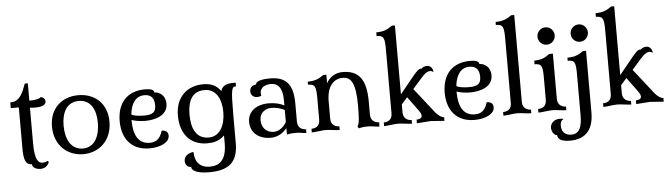

<svg xmlns="http://www.w3.org/2000/svg" viewBox="-58 -1061 5446 1563"><g transform="rotate(-5 2665.5 -279.5)"><path d="M187 -401C201 -399 217 -398 230 -398C273 -398 318 -408 318 -441C318 -453 311 -474 281 -479C267 -464 235 -459 187 -458V-600H162C137 -531 110 -458 37 -458H31V-411H97V-79C97 11 109 59 163 59C163 86 193 103 231 103C262 103 288 87 302 52L292 43C281 49 270 54 251 54C218 54 187 30 187 -109Z M587 14C719 14 822 -80 822 -231C822 -383 719 -468 587 -468C455 -468 352 -383 352 -231C352 -82 455 14 587 14ZM588 -32C489 -32 447 -124 447 -231C447 -338 489 -421 587 -421C686 -421 727 -336 727 -231C727 -125 686 -32 588 -32Z M1135 -31C1037 -31 1002 -112 1002 -225V-229C1028 -220 1068 -212 1112 -212C1190 -212 1297 -238 1297 -337C1297 -406 1246 -436 1207 -436C1207 -463 1166 -468 1132 -468C988 -468 905 -377 905 -228C905 -83 982 14 1129 14C1214 14 1292 -19 1292 -76C1292 -107 1270 -121 1239 -121C1216 -45 1176 -31 1135 -31ZM1124 -421C1169 -421 1204 -399 1204 -332C1204 -276 1179 -256 1107 -256C1071 -256 1026 -260 1004 -274C1014 -365 1053 -421 1124 -421Z M1601 14C1646 14 1696 6 1741 -38V27C1741 159 1686 205 1606 205C1515 205 1482 146 1482 75C1452 75 1404 95 1404 141C1404 165 1417 194 1452 194C1452 226 1499 250 1597 250C1758 250 1831 185 1831 33V-195C1831 -414 1838 -428 1873 -428V-458C1825 -458 1766 -458 1751 -400C1711 -454 1666 -468 1606 -468C1493 -468 1381 -398 1381 -231C1381 -87 1457 14 1601 14ZM1616 -32C1508 -32 1476 -127 1476 -231C1476 -338 1510 -420 1615 -420C1710 -420 1752 -333 1752 -229C1752 -121 1708 -32 1616 -32Z M2342 -246C2342 -419 2272 -468 2151 -468C2096 -468 2037 -458 2037 -428C2004 -428 1985 -404 1985 -377C1985 -351 2002 -326 2039 -326C2050 -326 2061 -328 2072 -334C2070 -343 2069 -350 2069 -357C2069 -407 2122 -422 2157 -422C2238 -422 2252 -345 2252 -276V-239C2221 -254 2182 -267 2125 -267C2025 -267 1954 -215 1954 -130C1954 -42 2020 14 2119 14C2180 14 2222 -18 2252 -53V0C2283 -8 2301 -8 2332 -8C2363 -8 2380 0 2411 0V-30C2379 -30 2342 -47 2342 -99ZM2147 -32C2087 -32 2048 -75 2048 -136C2048 -194 2092 -228 2145 -228C2182 -228 2221 -217 2252 -202V-102C2228 -64 2193 -32 2147 -32Z M2849 -187C2849 -123 2849 -35 2830 -17L2839 0C2870 -8 2891 -9 2908 -9C2960 -9 2973 0 3008 0V-35C2976 -35 2939 -52 2939 -104V-209C2939 -394 2878 -468 2746 -468C2685 -468 2639 -434 2614 -388V-458H2589C2553 -433 2524 -415 2458 -415V-390C2519 -390 2524 -366 2524 -266V-99C2524 -47 2491 -30 2455 -30V0C2486 0 2538 -10 2569 -10C2600 -10 2652 0 2683 0V-30C2651 -30 2614 -47 2614 -99V-241C2614 -370 2676 -421 2744 -421C2814 -421 2849 -366 2849 -187Z M3205 -164 3253 -218 3338 -102C3342 -96 3358 -75 3358 -59C3358 -34 3329 -30 3314 -30V0C3336 0 3405 -8 3427 -8C3448 -8 3518 0 3539 0V-30C3517 -30 3483 -53 3449 -102L3309 -280L3348 -324C3388 -368 3420 -414 3456 -414C3467 -414 3477 -410 3482 -405L3485 -408C3481 -439 3462 -458 3436 -458C3418 -458 3397 -449 3391 -440C3365 -440 3356 -432 3297 -359L3205 -246V-809H3180C3144 -784 3115 -766 3049 -766V-736C3110 -736 3115 -712 3115 -612V-99C3115 -47 3082 -30 3046 -30V0C3077 0 3129 -10 3160 -10C3191 -10 3243 0 3274 0V-30C3242 -30 3205 -47 3205 -99Z M3791 -31C3693 -31 3658 -112 3658 -225V-229C3684 -220 3724 -212 3768 -212C3846 -212 3953 -238 3953 -337C3953 -406 3902 -436 3863 -436C3863 -463 3822 -468 3788 -468C3644 -468 3561 -377 3561 -228C3561 -83 3638 14 3785 14C3870 14 3948 -19 3948 -76C3948 -107 3926 -121 3895 -121C3872 -45 3832 -31 3791 -31ZM3780 -421C3825 -421 3860 -399 3860 -332C3860 -276 3835 -256 3763 -256C3727 -256 3682 -260 3660 -274C3670 -365 3709 -421 3780 -421Z M4180 -809H4155C4119 -784 4090 -766 4024 -766V-741C4085 -741 4090 -717 4090 -617V-99C4090 -47 4057 -30 4021 -30V0C4052 0 4104 -10 4135 -10C4166 -10 4218 0 4249 0V-30C4217 -30 4180 -47 4180 -99Z M4353 -616C4353 -576 4385 -545 4424 -545C4462 -545 4494 -576 4494 -616C4494 -656 4462 -687 4424 -687C4385 -687 4353 -656 4353 -616ZM4466 -468H4436C4400 -443 4376 -425 4310 -425V-395C4371 -395 4376 -371 4376 -271V-99C4376 -47 4343 -30 4307 -30V0C4338 0 4390 -10 4421 -10C4452 -10 4504 0 4535 0V-30C4503 -30 4466 -47 4466 -99Z M4737 -468H4712C4676 -443 4647 -425 4581 -425V-400C4642 -400 4647 -376 4647 -276V50C4647 149 4624 202 4558 202C4501 202 4479 163 4479 122C4479 97 4487 78 4504 72V68C4493 66 4483 65 4475 65C4429 65 4398 96 4398 132C4398 157 4413 192 4443 197C4443 229 4475 250 4544 250C4676 250 4737 172 4737 35ZM4624 -616C4624 -576 4656 -545 4695 -545C4733 -545 4765 -576 4765 -616C4765 -656 4733 -687 4695 -687C4656 -687 4624 -656 4624 -616Z M4997 -164 5045 -218 5130 -102C5134 -96 5150 -75 5150 -59C5150 -34 5121 -30 5106 -30V0C5128 0 5197 -8 5219 -8C5240 -8 5310 0 5331 0V-30C5309 -30 5275 -53 5241 -102L5101 -280L5140 -324C5180 -368 5212 -414 5248 -414C5259 -414 5269 -410 5274 -405L5277 -408C5273 -439 5254 -458 5228 -458C5210 -458 5189 -449 5183 -440C5157 -440 5148 -432 5089 -359L4997 -246V-809H4972C4936 -784 4907 -766 4841 -766V-736C4902 -736 4907 -712 4907 -612V-99C4907 -47 4874 -30 4838 -30V0C4869 0 4921 -10 4952 -10C4983 -10 5035 0 5066 0V-30C5034 -30 4997 -47 4997 -99Z"/></g></svg>

Font: Milonga
Style: Regular
Weight: 400
Designer: Pablo Impallari, Brenda Gallo, Rodrigo Fuenzalida
Foundry: Pablo Impallari, Brenda Gallo, Rodrigo Fuenzalida
Version: Version 1.000